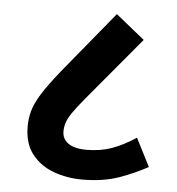

<svg xmlns="http://www.w3.org/2000/svg" viewBox="-48 -677 666 723"><g transform="rotate(5 285.0 -316.0)"><path d="M288 0Q231 0 180.5 -18.5Q130 -37 98.5 -77Q67 -117 67 -182Q67 -210 74.5 -239Q82 -268 106 -306.5Q130 -345 177 -403L365 -632L474 -544L275 -306Q245 -270 229.5 -247.5Q214 -225 208.5 -208.5Q203 -192 203 -174Q203 -155 214 -141Q225 -127 245.5 -120Q266 -113 294 -113Q348 -113 391 -128.5Q434 -144 481 -175L535 -69Q486 -42 427 -21Q368 0 288 0Z"/></g></svg>

Font: Noto Sans Devanagari
Style: Bold
Weight: 700
Version: Version 2.003